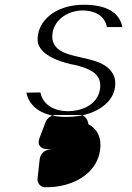

<svg xmlns="http://www.w3.org/2000/svg" viewBox="-20 -520 554 808"><path d="M495 -406H430C421 -455 377 -476 328 -476C276 -476 211 -446 201 -380C192 -320 243 -300 265 -293C303 -280 350 -274 386 -261C423 -248 447 -229 460 -200C464 -188 467 -172 464 -152C458 -113 434 -86 404 -66C369 -43 321 -28 259 -28C161 -28 104 -68 91 -130L150 -131C161 -76 212 -52 266 -52C315 -52 390 -73 401 -146C410 -207 359 -226 335 -235C318 -241 301 -246 278 -250C217 -264 158 -290 142 -332C138 -343 137 -356 140 -374C146 -411 167 -438 195 -460C227 -483 273 -500 332 -500C429 -500 483 -467 495 -406ZM352 3C350 -17 336 -36 319 -36H214C197 -36 179 -24 172 -7L146 62C134 95 158 106 173 107C183 108 191 109 199 110H190C166 110 149 130 147 150L138 232C136 250 150 268 170 268C200 268 225 266 254 258C315 242 388 199 401 113C409 62 390 22 352 3Z"/></svg>

Font: Asimov Print
Style: EIt
Weight: 500
Designer: Google
Version: Version 2.000980; 2014